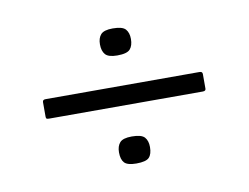

<svg xmlns="http://www.w3.org/2000/svg" viewBox="-46 -514 553 427"><g transform="rotate(-10 230.5 -300.5)"><path d="M267 -179Q267 -163 260 -155.5Q253 -148 231 -148Q211 -148 204 -155.5Q197 -163 197 -179Q197 -193 204 -201Q211 -209 231 -209Q253 -209 260 -201Q267 -193 267 -179ZM267 -423Q267 -408 260 -400Q253 -392 231 -392Q211 -392 204 -400Q197 -408 197 -423Q197 -437 204 -445Q211 -453 231 -453Q253 -453 260 -445Q267 -437 267 -423ZM57 -280Q52 -280 51 -281.5Q50 -283 50 -286V-318Q50 -321 51.5 -322.5Q53 -324 57 -324H404Q408 -324 409.5 -322.5Q411 -321 411 -318V-285Q411 -283 409.5 -281.5Q408 -280 404 -280Z"/></g></svg>

Font: Glory Light
Style: Regular
Weight: 300
Version: Version 1.011